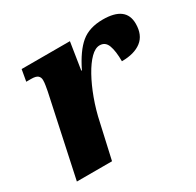

<svg xmlns="http://www.w3.org/2000/svg" viewBox="-124 -684 839 823"><g transform="rotate(-30 295.5 -273.0)"><path d="M119 -397Q121 -409 123.5 -422.5Q126 -436 126 -449Q126 -463 117 -471Q108 -479 84 -479H60L70 -536H309L288 -402H291Q328 -478 369 -512Q410 -546 477 -546Q591 -546 591 -460Q591 -404 556 -377Q521 -350 459 -350Q459 -400 448.5 -428.5Q438 -457 410 -457Q388 -457 364.5 -433.5Q341 -410 318.5 -369.5Q296 -329 277 -277.5Q258 -226 246 -169L208 0H34Z"/></g></svg>

Font: Noto Serif ExtraBold
Style: Italic
Weight: 800
Italic angle: -12°
Designer: Monotype Design Team
Foundry: Monotype Imaging Inc.
Version: Version 2.013